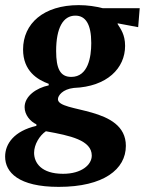

<svg xmlns="http://www.w3.org/2000/svg" viewBox="-49 -499 565 749"><path d="M180 230C356 230 442 161 442 70C442 -87 177 -58 177 -112C177 -126 195 -151 239 -156C369 -161 439 -233 439 -320C439 -365 421 -387 410 -405V-408L490 -393L496 -467H352C324 -474 293 -479 258 -479C121 -479 41 -407 41 -306C41 -222 97 -188 141 -172V-166C93 -156 47 -124 47 -81C47 -51 69 -25 93 -14V-8C6 12 -29 62 -29 112C-29 173 23 230 180 230ZM130 13C225 30 309 48 309 108C309 144 269 179 197 179C112 179 84 136 84 97C84 65 105 30 130 13ZM229 -199C186 -199 170 -231 170 -300C170 -390 197 -438 245 -438C284 -438 307 -406 307 -331C307 -277 295 -199 229 -199Z"/></svg>

Font: STIX Two Text
Style: Bold Italic
Weight: 700
Italic angle: -12°
Designer: Ross Mills, John Hudson & Paul Hanslow, Tiro Typeworks Ltd; with prior portions MicroPress Inc. and Coen Hoffman, Elsevi
Foundry: Tiro Typeworks Ltd
Version: Version 2.13 b171